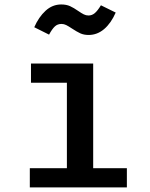

<svg xmlns="http://www.w3.org/2000/svg" viewBox="-20 -819 655 839"><path d="M115.4 -541.5H387.2V-84.1H534.4V0H110.3V-84.1H272.3V-457.4H115.4ZM294.4 -694.4Q279 -704.6 269.2 -709.5Q259.5 -714.4 248.7 -714.4Q231.3 -714.4 219.5 -703.3Q207.7 -692.3 194.4 -667.7L129.7 -700Q149.2 -744.6 179.2 -772.1Q209.2 -799.5 247.7 -799.5Q269.7 -799.5 286.2 -792.1Q302.6 -784.6 321.5 -771.3Q336.4 -761 346.2 -756.2Q355.9 -751.3 366.7 -751.3Q382.1 -751.3 394.4 -761.8Q406.7 -772.3 421 -795.9L485.6 -764.1Q465.1 -717.4 434.9 -691.8Q404.6 -666.2 367.2 -666.2Q346.7 -666.2 331 -673.3Q315.4 -680.5 294.4 -694.4Z"/></svg>

Font: Fira Code Fixed Medium
Style: Regular
Weight: 500
Monospace: yes
Designer: Carrois Corporate, Edenspiekermann AG, Nikita Prokopov
Foundry: Carrois Corporate, Edenspiekermann AG, Nikita Prokopov
Version: Version 5.002